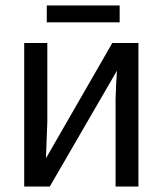

<svg xmlns="http://www.w3.org/2000/svg" viewBox="-20 -686 599 706"><path d="M69 -528H154V-239L149 -104L393 -528H489V0H405V-322Q405 -329 407 -375L410 -426L163 0H69ZM420 -666V-604H152V-666Z"/></svg>

Font: Libra Sans
Style: Regular
Weight: 400
Foundry: Context Ltd
Version: Version 1.002